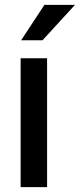

<svg xmlns="http://www.w3.org/2000/svg" viewBox="-20 -771 329 791"><path d="M155 -605H67L163 -751H289ZM65 -531H174V0H65Z"/></svg>

Font: Freesentation 6 SemiBold
Style: Regular
Weight: 600
Designer: glyphs from Roboto by Christian Robertson / Hangul glyphs from Noto Sans CJK(Source Han Sans) by Jang Soo-young and Kang
Foundry: PT&
Version: Version 2.001